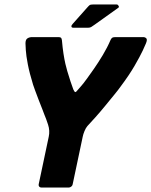

<svg xmlns="http://www.w3.org/2000/svg" viewBox="-20 -839 677 859"><path d="M371 -275Q364 -267 358 -252.5Q352 -238 350 -227L305 -14Q304 -8 298.5 -4Q293 0 288 0H165Q159 0 155.5 -4Q152 -8 153 -14L198 -227Q204 -254 195 -281.5Q186 -309 179 -325Q177 -331 169.5 -350Q162 -369 153 -392Q144 -415 137 -434.5Q130 -454 128 -460Q112 -512 104.5 -551Q97 -590 95.5 -614.5Q94 -639 94 -645Q94 -662 103 -667.5Q112 -673 123 -673H241Q250 -673 253 -670Q256 -667 257 -659Q260 -625 264 -599Q268 -573 272.5 -553.5Q277 -534 281 -521Q289 -494 295.5 -474.5Q302 -455 308 -439Q313 -428 316.5 -427Q320 -426 330 -439Q335 -445 340.5 -451Q346 -457 353.5 -466.5Q361 -476 371 -490Q382 -505 400.5 -531.5Q419 -558 439.5 -592Q460 -626 475 -661Q479 -669 483.5 -671Q488 -673 498 -673H621Q629 -673 634.5 -667.5Q640 -662 633 -645Q631 -639 618.5 -612.5Q606 -586 582 -544.5Q558 -503 519 -451Q510 -438 491.5 -415.5Q473 -393 451 -366Q429 -339 407.5 -315Q386 -291 371 -275ZM375 -715H308Q300 -715 299.5 -720.5Q299 -726 306 -733L370 -805Q377 -813 381 -816Q385 -819 397 -819H502Q507 -819 510.5 -813Q514 -807 509 -804L404 -729Q394 -722 388.5 -718.5Q383 -715 375 -715Z"/></svg>

Font: Glory Thin ExtraBold
Style: Italic
Weight: 800
Italic angle: -12°
Version: Version 1.011